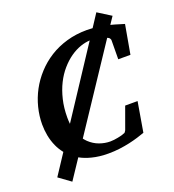

<svg xmlns="http://www.w3.org/2000/svg" viewBox="-152 -880 991 1093"><g transform="rotate(-20 343.5 -333.5)"><path d="M655.8 -469.2H582L583 -581.1Q584 -586.9 579.8 -594.2Q575.7 -601.6 567.9 -604Q566.4 -604.5 564.5 -605.5L237.8 -113.8Q246.1 -103 255.4 -93.8Q282.2 -68.4 314.9 -56.6Q347.7 -44.9 379.9 -44.9Q390.6 -44.9 403.3 -46.4Q416 -47.9 427.7 -50.3Q439.5 -52.7 449 -55.2Q458.5 -57.6 462.9 -60.1Q470.7 -61 474.6 -65.9Q478.5 -70.8 481 -76.2L528.8 -208H604L573.2 -26.9Q554.2 -20 529.5 -12.5Q504.9 -4.9 476.1 1.5Q447.3 7.8 414.8 12Q382.3 16.1 347.2 16.1Q291 16.1 246.6 4.4Q207.5 -5.4 177.2 -22.5L98.1 96.2L25.9 43.9L107.9 -80.6Q87.9 -105.5 75.2 -133.8Q61 -165.5 54.4 -199.7Q47.9 -233.9 47.9 -268.1Q47.9 -319.3 60.8 -370.6Q73.7 -421.9 98.6 -468.3Q123.5 -514.6 160.2 -554.7Q196.8 -594.7 243.7 -624.3Q290.5 -653.8 347.7 -670.4Q404.8 -687 471.2 -687Q488.8 -687 505.4 -685.5L556.2 -763.2L636.2 -712.9L606.4 -668.5Q618.7 -665.5 630.4 -662.1Q657.2 -654.3 687 -645ZM411.1 -614.7Q377.9 -603.5 346.9 -581.8Q315.9 -560.1 288.3 -528.3Q260.7 -496.6 240.2 -455.6Q219.7 -414.6 207.8 -364.7Q195.8 -314.9 195.8 -256.8Q195.8 -236.3 197.8 -217.8L465.8 -625.5Q439 -624 411.1 -614.7Z"/></g></svg>

Font: Charis SIL Am
Style: Bold Italic
Weight: 700
Italic angle: -11°
Foundry: SIL International
Version: Version 5.000